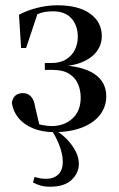

<svg xmlns="http://www.w3.org/2000/svg" viewBox="-20 -488 451 728"><path d="M170 220Q149 220 133.5 215.5Q118 211 105 204L111 183Q121 186 131.5 188Q142 190 155 190Q183 190 200.5 174Q218 158 218 125Q218 97 205 63Q192 29 172 0H191V6Q217 22 236.5 43Q256 64 267.5 87Q279 110 279 133Q279 168 251.5 194Q224 220 170 220ZM185 13Q140 13 105 -1.5Q70 -16 49.5 -41.5Q29 -67 25 -98Q27 -111 32.5 -119Q38 -127 47 -131Q56 -135 66 -135Q85 -135 97 -122.5Q109 -110 113 -84L131 -7L99 -33Q118 -18 139.5 -14Q161 -10 176 -10Q223 -10 254.5 -38.5Q286 -67 286 -118Q286 -145 276 -169Q266 -193 242.5 -208Q219 -223 179 -223H150V-249H174Q209 -249 231.5 -263.5Q254 -278 264.5 -300.5Q275 -323 275 -348Q275 -391 251 -418Q227 -445 182 -445Q155 -445 136.5 -439.5Q118 -434 104 -426L126 -447L79 -306H60L52 -432Q81 -448 120 -458Q159 -468 197 -468Q278 -468 322 -436Q366 -404 366 -351Q366 -318 346 -292Q326 -266 288 -251Q250 -236 194 -236L199 -241Q246 -240 280.5 -231.5Q315 -223 338 -207.5Q361 -192 372 -170.5Q383 -149 383 -123Q383 -84 359.5 -53Q336 -22 291 -4.5Q246 13 185 13Z"/></svg>

Font: Source Serif 4 60pt SemiBold
Style: Regular
Weight: 600
Version: Version 4.004;hotconv 1.0.116;makeotfexe 2.5.65601